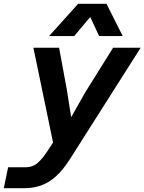

<svg xmlns="http://www.w3.org/2000/svg" viewBox="-77 -807 765 1017"><path d="M300 -186 374 -317 522 -554H668L294 35Q257 93 220 126.5Q183 160 141.5 175Q100 190 49 190H-57L-34 79H59Q96 79 123.5 55Q151 31 183 -20L204 -52L100 -554H236L277 -332ZM337 -787H487L573 -616H448L401 -717L316 -616H183Z"/></svg>

Font: Azeret Mono SemiBold
Style: Italic
Weight: 600
Italic angle: -12°
Designer: Martin Vácha
Foundry: Displaay
Version: Version 1.000; Glyphs 3.0.3, build 3074